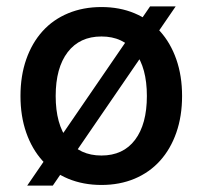

<svg xmlns="http://www.w3.org/2000/svg" viewBox="-20 -566 633 600"><path d="M297 12Q240 12 193 -7.5Q146 -27 113 -63.5Q80 -100 62 -151.5Q44 -203 44 -266Q44 -329 62 -380.5Q80 -432 113 -468.5Q146 -505 193 -524.5Q240 -544 297 -544Q354 -544 400.5 -524.5Q447 -505 480 -468.5Q513 -432 531 -380.5Q549 -329 549 -266Q549 -203 531 -151.5Q513 -100 480 -63.5Q447 -27 400.5 -7.5Q354 12 297 12ZM297 -80Q365 -80 402 -129Q439 -178 439 -266Q439 -354 402 -403Q365 -452 297 -452Q229 -452 191.5 -403Q154 -354 154 -266Q154 -178 191.5 -129Q229 -80 297 -80ZM65 14 449 -546H529L145 14Z"/></svg>

Font: Geist Med
Style: Regular
Weight: 400
Designer: Basement.studio, Andrés Briganti, Mateo Zaragoza
Foundry: Basement.studio, Vercel, Andrés Briganti, Guido Ferreyra, Mateo Zaragoza
Version: Version 1.401